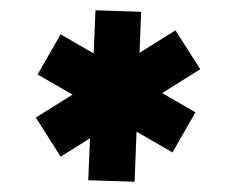

<svg xmlns="http://www.w3.org/2000/svg" viewBox="-20 -834 460 374"><path d="M254.9 -811 242.2 -480 151.9 -482.9 166 -814ZM370.1 -699.2 98.1 -528.8 49.8 -605 321.8 -774.9ZM98.1 -767.1 360.8 -615.2 315.9 -537.1 53.2 -689Z"/></svg>

Font: Opir
Style: Regular
Weight: 400
Designer: Maksym Kobuzan
Version: Version 1.000;FEAKit 1.0